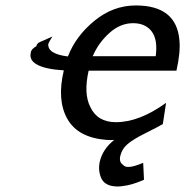

<svg xmlns="http://www.w3.org/2000/svg" viewBox="-20 -506 679 704"><path d="M93 -313Q94 -326 114 -337Q114 -338 114 -340L115 -342Q117 -344 118 -346L121 -349Q122 -349 127 -352L133 -355Q135 -355 136 -356L172 -372L163 -357L157 -345Q154 -308 229 -299Q258 -374 326.5 -430Q395 -486 478 -486Q628 -486 638 -357Q642 -314 627 -247H305Q286 -163 311 -114Q337 -58 405 -58Q491 -58 589 -129L577 -51Q560 -41 510 -16Q468 5 447.5 22.5Q427 40 421 66Q416 89 431 98Q437 107 453 106Q469 106 505 91L508 153Q463 173 431 176Q415 179 398 177Q362 173 350.5 145.5Q339 118 346 86Q357 40 399 7Q386 8 371 7Q266 -1 227 -70Q188 -139 214 -248Q148 -252 117 -268.5Q86 -285 93 -313ZM320 -300H551Q559 -361 536 -391Q513 -421 468 -421Q421 -421 381 -385Q341 -349 320 -300Z"/></svg>

Font: Coval
Style: Italic
Weight: 400
Foundry: Context Ltd
Version: Version 001.000